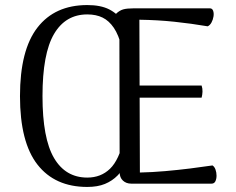

<svg xmlns="http://www.w3.org/2000/svg" viewBox="-20 -726 933 759"><path d="M508 -153Q496 -115 481 -84.5Q466 -54 445 -32.5Q424 -11 395 1Q366 13 325 13Q197 13 128 -75.5Q59 -164 59 -346Q59 -528 128 -617Q197 -706 325 -706Q378 -706 411.5 -689Q445 -672 467 -639.5Q489 -607 505 -560L461 -540Q449 -588 430 -616Q411 -644 385.5 -656.5Q360 -669 325 -669Q239 -669 193.5 -591.5Q148 -514 148 -346Q148 -179 193.5 -101.5Q239 -24 325 -24Q379 -24 415 -59Q451 -94 469 -175ZM499 0Q479 0 466 -12Q453 -24 453 -45L452 -569Q452 -599 449.5 -624.5Q447 -650 439 -672Q453 -685 467.5 -689Q482 -693 507 -693H810Q819 -693 822.5 -683.5Q826 -674 824 -661Q822 -648 816 -637Q810 -626 801 -622Q736 -633 669.5 -640Q603 -647 531 -648L533 -44Q581 -45 632.5 -49.5Q684 -54 732 -60Q780 -66 820 -72Q828 -67 832 -55.5Q836 -44 836 -31.5Q836 -19 831.5 -9.5Q827 0 816 0ZM517 -340V-388H777Q781 -376 780.5 -363.5Q780 -351 777 -340Z"/></svg>

Font: Arima
Style: Regular
Weight: 400
Designer: Joana Correia and Natanael Gama
Foundry: NDISCOVER
Version: Version 1.101;gftools[0.9.23]